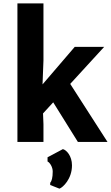

<svg xmlns="http://www.w3.org/2000/svg" viewBox="-20 -831 649 1124"><path d="M258.3 89.8V114.3C272 120.6 288.6 147 288.6 172.9C288.6 209 282.7 229.5 273.9 239.3V252L328.1 273.4C348.6 266.1 401.4 216.3 401.4 137.2C401.4 81.1 368.7 46.9 348.1 42ZM82 0H234.4V-104L231.9 -167L291.5 -231.9L436 0H609.4L391.1 -339.8L589.8 -556.6H417.5L229 -336.9L234.4 -477.1V-811H82Z"/></svg>

Font: Merriweather Sans
Style: Bold
Weight: 700
Designer: Eben Sorkin ( eben@eyebytes.com )
Foundry: Eben Sorkin
Version: Version 1.003